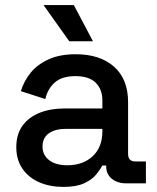

<svg xmlns="http://www.w3.org/2000/svg" viewBox="-20 -720 617 754"><path d="M229 14Q176 14 134.5 -4Q93 -22 68.5 -57Q44 -92 44 -142Q44 -193 68.5 -226.5Q93 -260 135.5 -277Q178 -294 232 -294H382V-326Q382 -369 356 -395Q330 -421 276 -421Q223 -421 195 -396Q167 -371 158 -331L62 -362Q74 -402 100.5 -434.5Q127 -467 171 -487Q215 -507 277 -507Q373 -507 428 -458Q483 -409 483 -319V-116Q483 -86 511 -86H553V0H476Q441 0 419 -18Q397 -36 397 -67V-70H382Q374 -55 358 -35Q342 -15 311 -0.5Q280 14 229 14ZM244 -71Q306 -71 344 -106.5Q382 -142 382 -204V-214H238Q197 -214 172 -196.5Q147 -179 147 -145Q147 -111 173 -91Q199 -71 244 -71ZM252 -558 151 -700H270L345 -558Z"/></svg>

Font: Space Grotesk Light Medium
Style: Regular
Weight: 500
Version: Version 2.000